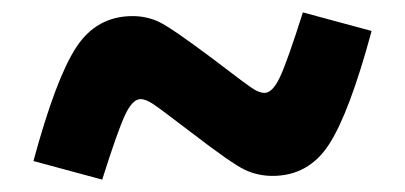

<svg xmlns="http://www.w3.org/2000/svg" viewBox="-20 -486 654 310"><path d="M469 -466 580 -436Q544 -303 511 -252.5Q478 -202 420 -202Q396 -202 375 -212Q354 -222 289 -272Q238 -311 226.5 -318.5Q215 -326 207 -326Q194 -326 182 -300.5Q170 -275 145 -196L34 -226Q70 -359 103 -409.5Q136 -460 194 -460Q217 -460 237 -450.5Q257 -441 325 -390Q381 -347 390.5 -341.5Q400 -336 407 -336Q420 -336 432 -361.5Q444 -387 469 -466Z"/></svg>

Font: Intel One Mono
Style: Bold
Weight: 700
Monospace: yes
Designer: Fred Shallcrass
Foundry: Frere-Jones Type LLC
Version: Version 1.400;hotconv 1.1.0;makeotfexe 2.6.0;FJTRelease1.4